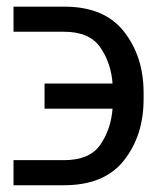

<svg xmlns="http://www.w3.org/2000/svg" viewBox="-20 -548 490 568"><path d="M404.8 -253.9Q404.8 -147.5 346.9 -73.7Q289.1 0 169.4 0H20V-74.2H169.4Q245.1 -74.2 276.6 -119.6Q308.1 -165 313 -226.6H111.8V-300.8H313Q308.6 -361.8 276.6 -408Q244.6 -454.1 169.4 -454.1H20V-528.3H172.4Q289.1 -527.8 346.7 -454.6Q404.3 -381.3 404.8 -275.9Z"/></svg>

Font: LXGW WenKai Screen R
Style: Regular
Weight: 400
Designer: Fontworks Inc.
Version: Version 1.235;May 31, 2022